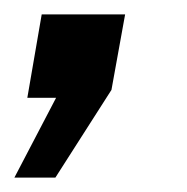

<svg xmlns="http://www.w3.org/2000/svg" viewBox="-49 -136 260 267"><path d="M-29 111 29 0H-11L9 -116H125L106 -11L28 111Z"/></svg>

Font: Cabin Medium
Style: Italic
Weight: 500
Italic angle: -7°
Designer: Pablo Impallari
Foundry: Pablo Impallari. http://www.impallari.com Igino Marini. http://www.ikern.com
Version: Version 2.200